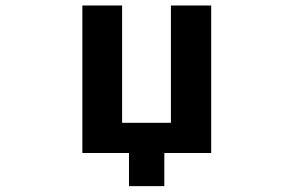

<svg xmlns="http://www.w3.org/2000/svg" viewBox="-20 -543 1040 684"><path d="M732.4 -523.4V2H565.4V120.1H439.5V2H273.4V-523.4H415V-105.5H588.9V-523.4Z"/></svg>

Font: Gen Shin Gothic Monospace Bold
Style: Bold
Weight: 700
Designer: [Source Han Sans]
Ryoko NISHIZUKA  (kana & ideographs); Paul D. Hunt (Latin, Greek & Cyrillic); Wenlong ZHANG  (bopomofo
Version: Version 1.002.20150607